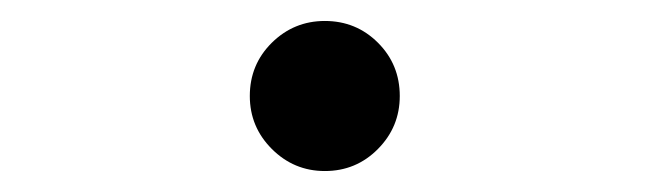

<svg xmlns="http://www.w3.org/2000/svg" viewBox="-20 -155 626 185"><path d="M293 9.8Q263.2 9.8 241.9 -11.5Q220.7 -32.7 220.7 -62.5Q220.7 -92.8 241.9 -113.8Q263.2 -134.8 293 -134.8Q323.2 -134.8 344.2 -113.8Q365.2 -92.8 365.2 -62.5Q365.2 -32.7 344.2 -11.5Q323.2 9.8 293 9.8Z"/></svg>

Font: CaskaydiaCove NFP
Style: Regular
Weight: 400
Designer: Aaron Bell
Foundry: Saja Typeworks
Version: Version 2111.001; VTT 6.35;Nerd Fonts 3.1.1